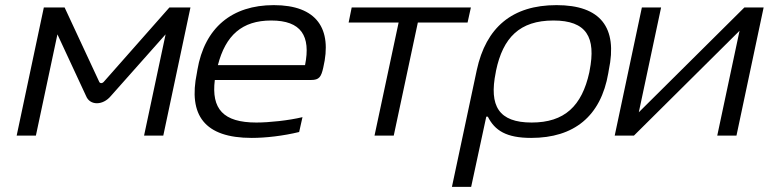

<svg xmlns="http://www.w3.org/2000/svg" viewBox="-20 -529 2999 749"><path d="M151 -500 45 0H120L204 -395L316 -154C331 -117 381 -117 412 -154L626 -395L542 0H617L723 -500H641L385 -210C379 -203 370 -203 367 -210L232 -500Z M1241 -265C1277 -417 1216 -509 1048 -509C885 -509 778 -421 750 -256L748 -244C714 -80 777 9 962 9C1017 9 1085 1 1147 -14L1160 -72C1106 -59 1030 -51 980 -51C851 -51 804 -104 818 -217H1194C1225 -217 1233 -229 1241 -265ZM830 -275C860 -391 924 -449 1038 -449C1155 -449 1193 -389 1170 -275Z M1441 0H1516L1610 -441H1804L1817 -500H1352L1340 -441H1535Z M2353 -244 2355 -256C2390 -422 2323 -509 2151 -509C1978 -509 1876 -422 1840 -256L1743 200H1818L1877 -74H1883C1910 -20 1955 9 2052 9C2219 9 2324 -75 2353 -244ZM1914 -247 1915 -253C1942 -382 2007 -449 2139 -449C2268 -449 2306 -384 2280 -253L2279 -247C2250 -115 2182 -51 2054 -51C1926 -51 1887 -115 1914 -247Z M2378 0H2453L2865 -409L2778 0H2853L2959 -500H2884L2472 -91L2559 -500H2484Z"/></svg>

Font: LT Wave Light
Style: Italic
Weight: 300
Designer: Daniel Lyons
Version: Version 2.5 (Glyphs App)